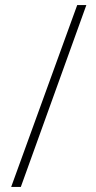

<svg xmlns="http://www.w3.org/2000/svg" viewBox="-20 -735 377 756"><path d="M320 -715H284L24 1H62Z"/></svg>

Font: Noto Sans Hebrew ExtraCondensed ExtraLight
Style: Regular
Weight: 200
Width: 2
Designer: Monotype Design Team
Foundry: Monotype Imaging Inc.
Version: Version 2.004